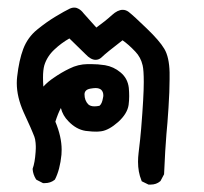

<svg xmlns="http://www.w3.org/2000/svg" viewBox="-20 -297 540 508"><path d="M345.2 130.9Q345.2 119.6 346.7 107.4Q351.6 67.4 353.5 43Q360.4 -41.5 360.4 -80.1Q360.4 -111.3 357.4 -124Q352.5 -145.5 337.9 -160.6Q319.8 -179.7 304.2 -190.4Q260.3 -156.7 248.5 -145Q241.7 -138.7 232.9 -138.7Q220.2 -138.7 206.1 -153.8L163.6 -195.3Q142.1 -183.1 124 -166Q104.5 -147.9 97.2 -124Q93.8 -111.3 93.8 -91.8Q93.8 -80.6 94.7 -67.9Q106.9 -81.1 121.6 -90.8Q142.6 -105.5 164.1 -115.7Q186.5 -127 211.9 -127.4Q214.8 -127.4 220.7 -127.4Q238.8 -127.4 257.8 -124.5Q280.8 -120.6 298.8 -105.5Q317.9 -89.8 320.8 -64.5Q321.8 -53.7 321.8 -42.5Q321.8 -31.2 320.3 -19.5Q316.9 3.9 292.5 25.9Q268.1 47.4 248 50.3Q240.2 51.3 235.1 51.3Q230 51.3 223.9 51Q217.8 50.8 206.5 49.3Q181.6 45.4 161.1 23.9Q146 8.8 141.1 -11.2Q133.8 2 126.5 24.9Q143.1 64.9 143.1 99.1Q143.1 105.5 142.6 112.3Q138.7 151.9 125.5 177.7L124 179.2Q113.3 187.5 98.6 187.5Q97.2 187.5 93.8 187.5L76.7 178.7L75.2 177.2Q67.4 164.6 66.4 150.9V149.4Q72.3 133.3 74.2 105.5Q74.7 98.6 74.7 95.7Q74.7 92.8 74.7 89.6Q74.7 86.4 74.2 81.1Q73.2 70.3 71 64.9Q68.8 59.6 66.4 53.5Q64 47.4 60.5 39.6Q53.2 23.4 42.5 0Q24.4 -40.5 24.4 -77.1Q24.4 -85.9 25.4 -94.2Q30.3 -137.7 41.5 -167.5Q53.2 -198.2 78.1 -218.5Q103 -238.8 127 -253.2Q150.9 -267.6 165 -274.4Q170.9 -276.9 175.5 -276.9Q180.2 -276.9 183.1 -275.9Q186 -274.9 188.5 -273.4Q195.3 -269.5 201.2 -261.7L234.9 -224.1Q258.8 -241.2 276.4 -257.3Q291.5 -271 304.7 -271Q313 -271 320.3 -265.6Q334 -254.9 367.7 -222.2Q401.9 -189.5 414.8 -167.7Q427.7 -146 428.7 -105.5Q428.7 -97.2 428.7 -86.9Q428.7 -56.2 425.8 -11.7Q422.9 32.7 420.4 57.1Q417 97.2 414.1 164.1L404.8 181.6L403.8 182.6Q393.6 191.4 378.4 191.4Q376.5 191.4 373 191.4L355 182.6L354 179.7Q345.2 158.2 345.2 130.9ZM253.4 -44.4Q253.4 -54.2 247.6 -59.6Q242.2 -64 232.9 -64Q227.5 -64 219.2 -62.5Q210.9 -61 207.3 -57.1Q203.6 -53.2 203.6 -47.4Q203.6 -31.2 213.4 -21Q219.2 -15.6 230 -15.6Q235.8 -15.6 243.2 -17.1Q250 -22.5 252.4 -37.6Q253.4 -41.5 253.4 -44.4Z"/></svg>

Font: Bakudai
Style: Bold
Weight: 700
Version: Version 1.48